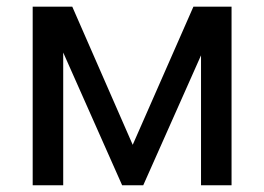

<svg xmlns="http://www.w3.org/2000/svg" viewBox="-20 -548 782 568"><path d="M193.8 -528.3H76.7V0H167V-392.6L341.3 0H403.8L574.7 -384.3V0H665V-528.3H552.2L372.6 -119.6Z"/></svg>

Font: Roboto
Style: Regular
Weight: 400
Designer: Google
Version: Version 2.137; 2017